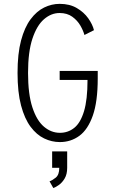

<svg xmlns="http://www.w3.org/2000/svg" viewBox="-20 -726 590 996"><path d="M290.5 11Q248.5 11 209.2 -7.8Q170 -26.5 138.8 -68.2Q107.5 -110 89.2 -178.8Q71 -247.5 71 -348Q71 -447.5 89.2 -516Q107.5 -584.5 138.8 -626.2Q170 -668 209 -687Q248 -706 289.5 -706Q341.5 -706 378.5 -684.2Q415.5 -662.5 437.8 -631Q460 -599.5 467.5 -569.5L418 -544.5Q412 -567 396.8 -593.5Q381.5 -620 355 -639.2Q328.5 -658.5 289 -658.5Q245.5 -658.5 208.2 -626.2Q171 -594 148.2 -525.5Q125.5 -457 125.5 -348Q125.5 -237.5 148 -169Q170.5 -100.5 208 -68.8Q245.5 -37 291 -37Q333 -37 365.2 -62.8Q397.5 -88.5 415.8 -148.8Q434 -209 434 -311.5H289.5V-358H487V-319Q487 -199 461.5 -126.5Q436 -54 391.8 -21.5Q347.5 11 290.5 11ZM250.5 144.5V59.5H328.5V144.5Q328.5 177.5 315.8 199.2Q303 221 286.2 233Q269.5 245 256.5 249.5L237 214.5Q250 210.5 268.8 195.8Q287.5 181 287.5 144.5Z"/></svg>

Font: Trispace SemiCondensed ExtraLight
Style: Regular
Weight: 200
Width: 4
Designer: Tyler Finck
Foundry: Etcetera Type Company
Version: Version 1.210; ttfautohint (v1.8.3)